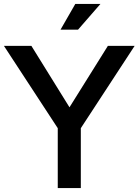

<svg xmlns="http://www.w3.org/2000/svg" viewBox="-26 -964 710 984"><path d="M284.2 -812 359.9 -943.8H488.8L374 -812ZM270 0V-307.1L-5.9 -729H134.8L330.1 -414.1L526.9 -729H664.1L388.2 -307.1V0Z"/></svg>

Font: BDO Grotesk Medium
Style: Regular
Weight: 500
Designer: Deni Anggara
Foundry: Lokal Container
Version: Version 2.000